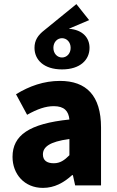

<svg xmlns="http://www.w3.org/2000/svg" viewBox="-20 -903 570 935"><path d="M189 12C245 12 290 -13 331 -50H335L346 0H472V-282C472 -438 400 -509 272 -509C194 -509 123 -484 58 -444L112 -344C162 -372 202 -386 242 -386C293 -386 314 -362 318 -321C122 -301 41 -244 41 -139C41 -56 98 12 189 12ZM242 -108C208 -108 189 -122 189 -151C189 -186 219 -213 318 -226V-147C294 -123 273 -108 242 -108ZM282 -565C371 -565 416 -612 416 -670C416 -718 384 -758 315 -763L414 -805L352 -883L196 -756C165 -732 148 -707 148 -670C148 -612 193 -565 282 -565ZM282 -623C259 -623 240 -642 240 -670C240 -698 259 -717 282 -717C305 -717 324 -698 324 -670C324 -642 305 -623 282 -623Z"/></svg>

Font: Source Sans Pro
Style: Bold
Weight: 700
Designer: Paul D. Hunt
Foundry: Adobe Systems Incorporated
Version: Version 3.006;hotconv 1.0.111;makeotfexe 2.5.65597